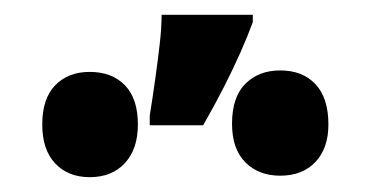

<svg xmlns="http://www.w3.org/2000/svg" viewBox="-20 -851 500 259"><path d="M321 -821Q314 -802 304 -779.5Q294 -757 281.5 -732.5Q269 -708 254 -682H182V-695Q186 -720 189.5 -745Q193 -770 195.5 -792Q198 -814 198 -831H321ZM101 -754Q131 -754 148.5 -736Q166 -718 166 -683Q166 -650 148.5 -631Q131 -612 101 -612Q72 -612 54.5 -630.5Q37 -649 37 -683Q37 -718 54.5 -736Q72 -754 101 -754ZM358 -756Q388 -756 405.5 -737.5Q423 -719 423 -683Q423 -651 405.5 -632.5Q388 -614 358 -614Q329 -614 311 -632Q293 -650 293 -684Q293 -720 311 -738Q329 -756 358 -756Z"/></svg>

Font: Noto Sans Display Condensed ExtraBold
Style: Regular
Weight: 800
Width: 3
Designer: Monotype Design Team
Foundry: Monotype Imaging Inc.
Version: Version 2.003